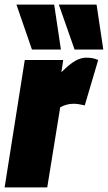

<svg xmlns="http://www.w3.org/2000/svg" viewBox="-36 -809 466 829"><path d="M237 -550 229 -497Q264 -532 288.5 -546Q313 -560 337 -560Q350 -560 362 -558Q374 -556 388 -550L330 -354Q318 -357 305 -359Q292 -361 283 -361Q269 -361 255.5 -358Q242 -355 224 -346L168 0H-16L71 -550ZM102 -595 35 -789H198L227 -595ZM286 -595 218 -789H381L410 -595Z"/></svg>

Font: Georama SemiCondensed Black
Style: Italic
Weight: 900
Width: 4
Italic angle: -9°
Designer: Jean-Baptiste Levee
Foundry: Production Type
Version: Version 1.000